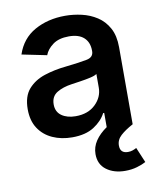

<svg xmlns="http://www.w3.org/2000/svg" viewBox="-85 -620 744 895"><g transform="rotate(-10 287.0 -172.5)"><path d="M219.7 11.2Q168 11.2 126.5 -7.6Q85 -26.4 61 -63Q37.1 -99.6 37.1 -153.3Q37.1 -214.8 67.1 -248.8Q97.2 -282.7 144.8 -298.1Q192.4 -313.5 245.1 -318.8Q316.4 -326.7 348.1 -333.3Q379.9 -339.8 379.9 -368.2V-370.6Q379.9 -410.6 355.5 -432.9Q331.1 -455.1 284.7 -455.1Q236.8 -455.1 208.5 -434.1Q180.2 -413.1 170.4 -386.2L52.7 -410.2Q76.7 -482.4 139.4 -517.6Q202.1 -552.7 284.2 -552.7Q322.8 -552.7 362.1 -543.7Q401.4 -534.7 434.1 -513.4Q466.8 -492.2 486.8 -455.8Q506.8 -419.4 506.8 -364.7V0H385.3V-75.2H380.4Q362.3 -40 322.8 -14.4Q283.2 11.2 219.7 11.2ZM252.4 -83Q311 -83 345.9 -116.7Q380.9 -150.4 380.9 -195.8V-260.3Q372.1 -253.4 349.6 -248.3Q327.1 -243.2 302 -239.5Q276.9 -235.8 260.3 -233.4Q217.3 -227.5 188.7 -210Q160.2 -192.4 160.2 -154.8Q160.2 -119.6 186 -101.3Q211.9 -83 252.4 -83ZM436 208Q382.3 208 347.2 181.9Q312 155.8 312 107.4Q312 73.7 331.3 44.9Q350.6 16.1 385.3 -7.8L506.8 0Q469.7 20 448 39.8Q426.3 59.6 426.3 86.9Q426.3 123.5 463.4 123.5Q475.6 123.5 485.8 119.9Q496.1 116.2 503.9 111.8L534.2 183.6Q517.6 192.9 491.9 200.4Q466.3 208 436 208Z"/></g></svg>

Font: Inter SemiBold
Style: Regular
Weight: 600
Designer: Rasmus Andersson
Foundry: rsms
Version: Version 4.001;git-9221beed3